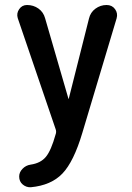

<svg xmlns="http://www.w3.org/2000/svg" viewBox="-20 -540 540 787"><path d="M208 -10.7 52.7 -465.8Q46.9 -485.4 58.6 -502.4Q70.3 -519.5 90.8 -519.5Q117.2 -519.5 137.7 -504.9Q158.2 -490.2 165 -464.8L260.7 -134.8H261.7L344.7 -463.9Q350.6 -489.3 371.1 -504.4Q391.6 -519.5 417 -519.5Q439.5 -519.5 451.7 -502.4Q463.9 -485.4 458 -464.8L317.4 4.9Q282.2 123 235.8 171.4Q189.5 219.7 106.4 227.5Q87.9 228.5 73.2 216.3Q58.6 204.1 58.6 183.6Q58.6 166 72.3 151.9Q85.9 137.7 105.5 134.8Q146.5 128.9 168 103Q189.5 77.1 208 10.7Q210 5.9 210 0Q210 -5.9 208 -10.7Z"/></svg>

Font: Rounded-X Mgen+ 1m medium
Style: Regular
Weight: 500
Designer: [Source Han Sans]
Ryoko NISHIZUKA  (kana & ideographs); Paul D. Hunt (Latin, Greek & Cyrillic); Wenlong ZHANG  (bopomofo
Version: Version 1.059.20150602